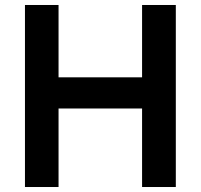

<svg xmlns="http://www.w3.org/2000/svg" viewBox="-20 -750 805 770"><path d="M80.1 0V-730H214.8V-439.9H549.8V-730H685.1V0H549.8V-314.9H214.8V0Z"/></svg>

Font: Miedinger*
Style: Bold
Weight: 700
Version: Version 001.000